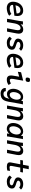

<svg xmlns="http://www.w3.org/2000/svg" viewBox="2771 -3606 1058 6640"><g transform="rotate(90 3300.0 -286.0)"><path d="M39 -207.5Q39 -239.5 46 -280Q61.5 -364 102.5 -427Q143.5 -490 205.5 -524.5Q267.5 -559 343.5 -559Q437.5 -559 485.8 -506.2Q534 -453.5 534 -352.5Q534 -307 524.5 -255L151 -208.5Q149.5 -197.5 149.5 -187Q149.5 -139 183 -116Q216.5 -93 286 -93Q337.5 -93 382 -108.5Q426.5 -124 460 -150.5L525 -75Q476 -35 403.2 -13Q330.5 9 258 9Q192 9 142.5 -16.2Q93 -41.5 66 -90Q39 -138.5 39 -207.5ZM444 -358Q444 -410 413 -436.2Q382 -462.5 331 -462.5Q263.5 -462.5 220 -416.5Q176.5 -370.5 162.5 -293L442 -330Q444 -343.5 444 -358Z M715.5 -515.5 719.5 -550H830L822.5 -469Q893 -560 999 -560Q1069 -560 1106.5 -518.5Q1144 -477 1144 -403.5Q1144 -374 1137 -337.5L1073 0H957.5L1016.5 -306Q1024 -344.5 1024 -375.5Q1024 -468 949.5 -468Q905 -468 872 -438Q839 -408 819 -362Q799 -316 790 -265L743.5 0H629L703.5 -423Q709.5 -459 715.5 -515.5Z M1248.5 -96.5 1321 -165.5Q1345.5 -138 1364.2 -123.2Q1383 -108.5 1408.5 -100.8Q1434 -93 1472.5 -93Q1576 -93 1587.5 -151Q1588.5 -155 1588.5 -162Q1588.5 -181 1574.5 -193.8Q1560.5 -206.5 1538.8 -215Q1517 -223.5 1473.5 -237.5Q1421.5 -254 1387.5 -272Q1353.5 -290 1334.2 -315.8Q1315 -341.5 1315 -377.5Q1315 -390 1318.5 -409Q1332.5 -482 1394.8 -520.5Q1457 -559 1548 -559Q1613.5 -559 1659 -539.5Q1704.5 -520 1736.5 -482.5L1664 -419Q1619 -462 1547.5 -462Q1500 -462 1466.2 -444.2Q1432.5 -426.5 1427.5 -397Q1427 -394.5 1427 -389.5Q1427 -369 1444 -354.8Q1461 -340.5 1484.5 -331.5Q1508 -322.5 1547 -311Q1552.5 -309.5 1573.5 -303Q1629.5 -286 1664.8 -256.2Q1700 -226.5 1700 -172.5Q1700 -156.5 1697.5 -143.5Q1684.5 -66.5 1620 -29.5Q1555.5 7.5 1462 7.5Q1383.5 7.5 1334.2 -18.2Q1285 -44 1248.5 -96.5Z M1839 -207.5Q1839 -239.5 1846 -280Q1861.5 -364 1902.5 -427Q1943.5 -490 2005.5 -524.5Q2067.5 -559 2143.5 -559Q2237.5 -559 2285.8 -506.2Q2334 -453.5 2334 -352.5Q2334 -307 2324.5 -255L1951 -208.5Q1949.5 -197.5 1949.5 -187Q1949.5 -139 1983 -116Q2016.5 -93 2086 -93Q2137.5 -93 2182 -108.5Q2226.5 -124 2260 -150.5L2325 -75Q2276 -35 2203.2 -13Q2130.5 9 2058 9Q1992 9 1942.5 -16.2Q1893 -41.5 1866 -90Q1839 -138.5 1839 -207.5ZM2244 -358Q2244 -410 2213 -436.2Q2182 -462.5 2131 -462.5Q2063.5 -462.5 2020 -416.5Q1976.5 -370.5 1962.5 -293L2242 -330Q2244 -343.5 2244 -358Z M2589 -137Q2589 -159 2594 -192.5L2631.5 -420L2462 -374L2479 -486L2769.5 -558.5L2711 -218Q2705.5 -187.5 2705.5 -164Q2705.5 -132 2717.8 -114.2Q2730 -96.5 2758.5 -96.5Q2781 -96.5 2810.8 -107.5Q2840.5 -118.5 2861.5 -137L2919.5 -56.5Q2885 -27.5 2839.5 -10Q2794 7.5 2732 7.5Q2660 7.5 2624.5 -30Q2589 -67.5 2589 -137ZM2661.5 -697.5Q2661.5 -711 2664.5 -726.5Q2669.5 -753 2678.2 -767.5Q2687 -782 2702.8 -788.5Q2718.5 -795 2745.5 -795Q2782 -795 2798.5 -781.8Q2815 -768.5 2815 -740Q2815 -727 2812 -710.5Q2807.5 -685 2798.8 -670.5Q2790 -656 2774 -649.2Q2758 -642.5 2731 -642.5Q2694.5 -642.5 2678 -655.8Q2661.5 -669 2661.5 -697.5Z M3022.5 66Q3022.5 55 3024 43.5H3134Q3131 83 3158 102.5Q3185 122 3231 122Q3292 122 3333.8 76.5Q3375.5 31 3395 -78.5H3387.5Q3358.5 -35 3318.8 -16.8Q3279 1.5 3225 1.5Q3166.5 1.5 3127.2 -29.2Q3088 -60 3069 -110Q3050 -160 3050 -218Q3050 -247.5 3055.5 -279Q3067.5 -348 3102.2 -411.5Q3137 -475 3195.2 -515.8Q3253.5 -556.5 3331 -556.5Q3381.5 -556.5 3412.8 -539Q3444 -521.5 3460 -495.5L3466.5 -484L3478.5 -550H3590.5Q3576 -493 3569.5 -457.5L3497.5 -49Q3480.5 48.5 3447 107.5Q3413.5 166.5 3355.8 194.5Q3298 222.5 3208.5 222.5Q3156 222.5 3113.5 202Q3071 181.5 3046.8 145.5Q3022.5 109.5 3022.5 66ZM3422.5 -286Q3427.5 -315 3427.5 -339.5Q3427.5 -398 3403.2 -437Q3379 -476 3329 -476Q3285 -476 3251.5 -446.2Q3218 -416.5 3197.5 -371.8Q3177 -327 3169 -280Q3164 -251 3164 -225Q3164 -168.5 3186.8 -131Q3209.5 -93.5 3260 -93.5Q3302 -93.5 3336.2 -122.2Q3370.5 -151 3392.2 -195.2Q3414 -239.5 3422.5 -286Z M3715.5 -515.5 3719.5 -550H3830L3822.5 -469Q3893 -560 3999 -560Q4069 -560 4106.5 -518.5Q4144 -477 4144 -403.5Q4144 -374 4137 -337.5L4073 0H3957.5L4016.5 -306Q4024 -344.5 4024 -375.5Q4024 -468 3949.5 -468Q3905 -468 3872 -438Q3839 -408 3819 -362Q3799 -316 3790 -265L3743.5 0H3629L3703.5 -423Q3709.5 -459 3715.5 -515.5Z M4233.5 -212Q4233.5 -245.5 4239.5 -282Q4253.5 -364 4294.2 -426.5Q4335 -489 4395 -523.5Q4455 -558 4525 -558Q4578.5 -558 4614.2 -537.8Q4650 -517.5 4665 -480L4670.5 -483L4686.5 -550H4792Q4785.5 -527 4780.5 -501.2Q4775.5 -475.5 4771.5 -452L4706 -67.5Q4705.5 -63.5 4703.2 -50.5Q4701 -37.5 4699.8 -25.8Q4698.5 -14 4698.5 0H4595.5Q4595.5 -0.5 4604 -63L4607.5 -86.5L4603 -80Q4589.5 -59 4564 -38.8Q4538.5 -18.5 4505 -5.2Q4471.5 8 4436 8Q4373 8 4327.2 -19Q4281.5 -46 4257.5 -95.8Q4233.5 -145.5 4233.5 -212ZM4627.5 -285.5Q4632 -312.5 4632 -338Q4632 -401 4603.8 -439.8Q4575.5 -478.5 4522.5 -478.5Q4474.5 -478.5 4438.5 -444.8Q4402.5 -411 4381.2 -362.8Q4360 -314.5 4352 -268.5Q4347 -240 4347 -211.5Q4347 -155 4368.8 -117.2Q4390.5 -79.5 4441 -79.5Q4487 -79.5 4526 -106.8Q4565 -134 4591.2 -181Q4617.5 -228 4627.5 -285.5Z M4915.5 -515.5 4919.5 -550H5030L5022.5 -469Q5093 -560 5199 -560Q5269 -560 5306.5 -518.5Q5344 -477 5344 -403.5Q5344 -374 5337 -337.5L5273 0H5157.5L5216.5 -306Q5224 -344.5 5224 -375.5Q5224 -468 5149.5 -468Q5105 -468 5072 -438Q5039 -408 5019 -362Q4999 -316 4990 -265L4943.5 0H4829L4903.5 -423Q4909.5 -459 4915.5 -515.5Z M5594.5 -95.5Q5594.5 -111.5 5598.5 -133L5660.5 -458H5511.5L5529 -550H5678L5716 -751H5831L5792.5 -550H5945.5L5928 -458H5775.5L5721 -172.5Q5716.5 -150 5716.5 -134.5Q5716.5 -107.5 5730.2 -97.5Q5744 -87.5 5775 -87.5Q5812 -87.5 5889.5 -103L5877 -9.5Q5801.5 6 5741 6Q5664 6 5629.2 -19.8Q5594.5 -45.5 5594.5 -95.5Z M6048.5 -96.5 6121 -165.5Q6145.5 -138 6164.2 -123.2Q6183 -108.5 6208.5 -100.8Q6234 -93 6272.5 -93Q6376 -93 6387.5 -151Q6388.5 -155 6388.5 -162Q6388.5 -181 6374.5 -193.8Q6360.5 -206.5 6338.8 -215Q6317 -223.5 6273.5 -237.5Q6221.5 -254 6187.5 -272Q6153.5 -290 6134.2 -315.8Q6115 -341.5 6115 -377.5Q6115 -390 6118.5 -409Q6132.5 -482 6194.8 -520.5Q6257 -559 6348 -559Q6413.5 -559 6459 -539.5Q6504.5 -520 6536.5 -482.5L6464 -419Q6419 -462 6347.5 -462Q6300 -462 6266.2 -444.2Q6232.5 -426.5 6227.5 -397Q6227 -394.5 6227 -389.5Q6227 -369 6244 -354.8Q6261 -340.5 6284.5 -331.5Q6308 -322.5 6347 -311Q6352.5 -309.5 6373.5 -303Q6429.5 -286 6464.8 -256.2Q6500 -226.5 6500 -172.5Q6500 -156.5 6497.5 -143.5Q6484.5 -66.5 6420 -29.5Q6355.5 7.5 6262 7.5Q6183.5 7.5 6134.2 -18.2Q6085 -44 6048.5 -96.5Z"/></g></svg>

Font: JuliaMono SemiBoldItalic
Style: Regular
Weight: 600
Italic angle: -9°
Monospace: yes
Designer: cormullion
Foundry: corm
Version: Version 0.049; ttfautohint (v1.8.4)